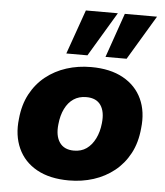

<svg xmlns="http://www.w3.org/2000/svg" viewBox="-55 -819 754 879"><g transform="rotate(5 322.5 -380.0)"><path d="M294 11Q206 11 146.5 -22Q87 -55 60 -114.5Q33 -174 42 -250Q48 -315 74.5 -364.5Q101 -414 143 -447.5Q185 -481 238 -498Q291 -515 351 -515Q439 -515 498.5 -482Q558 -449 585 -390.5Q612 -332 603 -255Q597 -189 570.5 -139.5Q544 -90 502 -56.5Q460 -23 407 -6Q354 11 294 11ZM305 -127Q339 -127 363 -144Q387 -161 402.5 -192Q418 -223 422 -263Q428 -316 407.5 -346Q387 -376 341 -376Q307 -376 282.5 -359.5Q258 -343 243 -312.5Q228 -282 224 -241Q218 -188 239 -157.5Q260 -127 305 -127ZM412 -567 483 -771H631L509 -567ZM232 -567 304 -771H451L329 -567Z"/></g></svg>

Font: Nunito Sans 8pt Black
Style: Italic
Weight: 900
Italic angle: -9°
Version: Version 3.101;gftools[0.9.27]